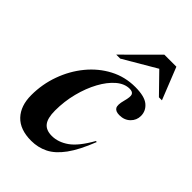

<svg xmlns="http://www.w3.org/2000/svg" viewBox="-221 -820 921 921"><g transform="rotate(45 239.0 -360.0)"><path d="M329.5 -499Q295 -499 263 -471.8Q231 -444.5 205.5 -397.8Q180 -351 165 -292.5Q150 -234 150 -172Q150 -120.5 168 -97.5Q186 -74.5 225 -74.5Q268 -74.5 309 -103.2Q350 -132 392 -207L398.5 -206.5Q365.5 -122 330.8 -74.5Q296 -27 256.8 -7.5Q217.5 12 171.5 12Q95.5 12 56.2 -29.5Q17 -71 17 -143.5Q17 -217 41.5 -285.2Q66 -353.5 110.2 -407.5Q154.5 -461.5 213.8 -492.8Q273 -524 342.5 -524Q406 -524 433 -501.5Q460 -479 460 -445Q460 -415.5 438.8 -394.8Q417.5 -374 384 -374Q358 -374 349.5 -388.2Q341 -402.5 351 -439Q361 -475 355.2 -487Q349.5 -499 329.5 -499ZM168 -569 331.5 -732H413L478 -569H457.5L362 -667L195 -569Z"/></g></svg>

Font: Newsreader Display SemiBold
Style: Italic
Weight: 600
Italic angle: -17°
Designer: Hugues Gentile
Foundry: Production Type
Version: Version 1.001